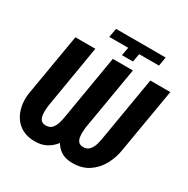

<svg xmlns="http://www.w3.org/2000/svg" viewBox="-197 -1067 1230 1254"><g transform="rotate(30 418.0 -440.0)"><path d="M453.1 -823.7H310.5L322.8 -891.1H696.8L685.5 -823.7H536.1L524.9 -761.7H441.9ZM402.3 -710.9H524.9L443.4 -233.9Q437 -188.5 421.6 -144.5Q406.2 -100.6 379.9 -64.9Q353.5 -29.3 314.9 -8.5Q276.4 12.2 223.6 10.7Q172.4 9.8 134.8 -10.5Q97.2 -30.8 74.5 -64.7Q51.8 -98.6 42.7 -142.1Q33.7 -185.5 39.1 -233.4L120.1 -710.9H270.5L190.4 -232.9Q189 -218.3 188 -198.5Q187 -178.7 189.9 -160.2Q192.9 -141.6 203.4 -128.9Q213.9 -116.2 235.8 -115.2Q267.6 -113.3 285.2 -132.8Q302.7 -152.3 310.5 -180.7Q318.4 -209 321.8 -233.4ZM685.1 -710.9H835.9L754.9 -233.9Q745.6 -167 714.6 -110.6Q683.6 -54.2 631.8 -21Q580.1 12.2 506.3 10.3Q457 9.3 424.3 -12.7Q391.6 -34.7 373.8 -70.3Q356 -106 350.6 -148.7Q345.2 -191.4 350.1 -233.4L430.7 -710.9H553.7L472.7 -232.9Q471.2 -218.3 470.2 -198.5Q469.2 -178.7 472.2 -160.2Q475.1 -141.6 485.8 -128.9Q496.6 -116.2 518.6 -115.2Q549.8 -113.8 567.4 -133.1Q585 -152.3 593 -180.7Q601.1 -209 604.5 -233.4Z"/></g></svg>

Font: Roboto Condensed ExtraBold
Style: Italic
Weight: 800
Italic angle: -12°
Designer: Christian Robertson
Foundry: Google
Version: Version 3.008; 2023